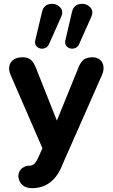

<svg xmlns="http://www.w3.org/2000/svg" viewBox="-20 -797 588 1001"><path d="M126.2 67Q130.6 66.8 136.4 66.8Q146.7 66.8 156.9 58.4Q167.1 50 176.5 30.4L180.7 21.6L214.1 -52.6V5.6L35.6 -405.6Q24.6 -430.3 28.5 -451.5Q32.4 -472.8 50 -485.6Q67.7 -498.4 98 -498.4Q124 -498.4 139.8 -486Q155.5 -473.6 168 -441.5L291.9 -129.3H260.7L388.2 -442.7Q400.7 -474.6 417.1 -486.5Q433.5 -498.4 462.6 -498.4Q486.1 -498.4 501.2 -485.5Q516.3 -472.6 519.3 -451.3Q522.2 -430.1 511.9 -406.4L309.9 51.3L304.4 63.9Q282.1 121.8 242.5 152.9Q203 184 146.8 184Q114.7 184 96.5 167.4Q78.4 150.8 75.9 125.2Q74.9 111 80.8 98.4Q86.7 85.9 98.5 77.7Q110.3 69.4 126.2 67ZM320.9 -587.3 355.6 -736Q363.8 -769.9 394.8 -775.8Q425.8 -781.7 448 -761.1Q470.3 -740.6 455.6 -708.5L392.3 -566.3Q383.4 -547.2 363.7 -543.9Q343.9 -540.6 329.8 -553.3Q315.7 -566 320.9 -587.3ZM163.9 -587.3 199.4 -736Q207.6 -769.9 238.2 -775.8Q268.8 -781.7 291 -761.1Q313.3 -740.6 298.6 -708.5L235.3 -566.3Q226.5 -547.2 206.7 -543.9Q187 -540.6 172.8 -553.3Q158.7 -566 163.9 -587.3Z"/></svg>

Font: SN Pro Thin
Style: Regular
Weight: 200
Designer: Tobias Whetton
Foundry: Supernotes
Version: Version 1.003;Glyphs 3.3 (3324)